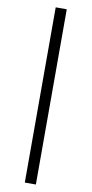

<svg xmlns="http://www.w3.org/2000/svg" viewBox="-118 -888 579 1214"><g transform="rotate(10 171.5 -281.5)"><path d="M136 281V-844H207V281Z"/></g></svg>

Font: Noto Serif JP ExtraLight ExtraBold
Style: Regular
Weight: 800
Version: Version 2.003-H1;hotconv 1.1.1;makeotfexe 2.6.0